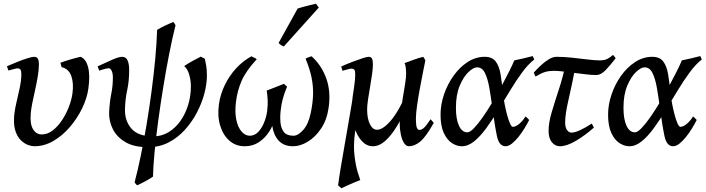

<svg xmlns="http://www.w3.org/2000/svg" viewBox="-20 -760 3763 1024"><path d="M451.2 -287.1Q444.3 -236.8 418.5 -183.1Q392.6 -129.4 353.3 -83.3Q314 -37.1 265.1 -8.5Q216.3 20 163.1 20Q148.9 20 129.9 13.2Q110.8 6.3 93 -10.3Q75.2 -26.9 64.2 -55.7Q53.2 -84.5 54.7 -127.9Q56.2 -163.1 65.9 -205.3Q75.7 -247.6 84.7 -289.1Q93.8 -330.6 93.8 -362.8Q93.8 -384.8 88.1 -390.1Q82.5 -395.5 73.7 -395.5Q68.4 -395.5 56.4 -392.3Q44.4 -389.2 34.7 -386.5Q24.9 -383.8 24.9 -383.8L17.1 -406.7Q44.9 -418.9 74.5 -430.7Q104 -442.4 127.7 -449.7Q151.4 -457 161.1 -457Q175.3 -457 181.4 -447.8Q187.5 -438.5 187.5 -416Q187.5 -388.2 181.6 -353.3Q175.8 -318.4 167.7 -282Q159.7 -245.6 152.8 -212.6Q146 -179.7 144 -155.8Q139.2 -98.6 156.2 -70.8Q173.3 -43 202.6 -43Q233.4 -43 261 -64.2Q288.6 -85.4 310.8 -119.1Q333 -152.8 347.4 -190.4Q361.8 -228 366.2 -260.3Q374 -315.4 360.4 -354.2Q346.7 -393.1 308.6 -401.9L302.2 -425.3Q323.2 -433.6 356.2 -443.1Q389.2 -452.6 409.2 -457Q437.5 -447.3 449.5 -403.1Q461.4 -358.9 451.2 -287.1Z M916 -624.5Q899.4 -559.1 882.6 -473.6Q865.7 -388.2 850.6 -294.7Q835.4 -201.2 823.2 -110.8Q811 -20.5 804 55.9Q796.9 132.3 795.9 182.1Q781.2 192.4 754.9 206.8Q728.5 221.2 712.4 228Q707 225.1 704.3 221.2Q701.7 217.3 697.8 212.4Q713.9 152.3 730.2 73.5Q746.6 -5.4 761.5 -94Q776.4 -182.6 788.3 -273.2Q800.3 -363.8 808.1 -447.8Q815.9 -531.7 817.9 -600.6Q836.9 -612.3 862.5 -624.5Q888.2 -636.7 904.3 -643.1Q907.2 -640.1 911.4 -633.8Q915.5 -627.4 916 -624.5ZM1083.5 -356.4Q1083.5 -313 1070.1 -261.7Q1056.6 -210.4 1030.3 -159.9Q1003.9 -109.4 965.8 -67.4Q927.7 -25.4 878.9 -0.2Q830.1 24.9 771.5 24.9Q694.3 25.4 647.7 -2.7Q601.1 -30.8 580.8 -73.5Q560.5 -116.2 562 -160.2Q564.5 -215.3 573.2 -258.1Q582 -300.8 582 -346.7Q582 -369.1 575.4 -382.6Q568.8 -396 559.6 -396Q553.2 -396 541 -392.8Q528.8 -389.6 518.8 -386.5Q508.8 -383.3 508.8 -383.3L501 -406.2Q542 -425.3 577.9 -441.2Q613.8 -457 630.9 -457Q651.9 -457 660.4 -438Q668.9 -418.9 668.9 -386.7Q668.9 -327.6 658.4 -279.5Q647.9 -231.4 646.5 -177.7Q645 -115.7 680.9 -74.2Q716.8 -32.7 797.4 -32.7Q841.8 -32.7 878.7 -54.9Q915.5 -77.1 942.4 -115.2Q969.2 -153.3 983.6 -200.9Q998 -248.5 998 -298.8Q998 -330.6 989.5 -360.8Q981 -391.1 962.4 -407.7Q979 -419.4 1005.9 -434.3Q1032.7 -449.2 1050.8 -458Q1056.6 -455.1 1061.5 -452.4Q1066.4 -449.7 1072.3 -446.8Q1076.2 -430.2 1079.8 -409.7Q1083.5 -389.2 1083.5 -356.4Z M1284.7 20Q1236.8 20 1202.9 -10.3Q1168.9 -40.5 1153.8 -91.6Q1138.7 -142.6 1147.9 -205.6Q1155.3 -257.8 1179 -306.6Q1202.6 -355.5 1239 -395.3Q1275.4 -435.1 1321.3 -460Q1324.2 -457 1335.2 -452.6Q1346.2 -448.2 1349.1 -443.8Q1292 -382.3 1269 -329.8Q1246.1 -277.3 1238.8 -219.2Q1231.4 -161.1 1240.5 -120.1Q1249.5 -79.1 1269 -57.6Q1288.6 -36.1 1312 -36.1Q1337.4 -36.1 1356.7 -55.9Q1376 -75.7 1388.2 -105.7Q1400.4 -135.7 1404.8 -166.5Q1409.2 -201.7 1407.2 -232.2Q1405.3 -262.7 1402.3 -276.9Q1423.3 -284.7 1450.9 -295.7Q1478.5 -306.6 1494.6 -313Q1499 -308.1 1505.1 -303Q1511.2 -297.9 1511.2 -297.9Q1511.2 -297.9 1504.4 -281.2Q1497.6 -264.6 1489.3 -236.3Q1481 -208 1477.1 -172.4Q1473.1 -140.1 1475.6 -108.9Q1478 -77.6 1493.4 -56.9Q1508.8 -36.1 1544.9 -36.1Q1569.8 -36.1 1597.4 -67.1Q1625 -98.1 1637.2 -157.2Q1648.4 -210.4 1649.7 -256.1Q1650.9 -301.8 1641.4 -347.7Q1631.8 -393.6 1609.9 -446.8Q1613.3 -450.7 1625 -454.3Q1636.7 -458 1641.6 -460Q1693.8 -413.1 1719.5 -343.5Q1745.1 -273.9 1732.9 -187Q1723.6 -121.1 1692.9 -75Q1662.1 -28.8 1621.6 -4.4Q1581.1 20 1543 20Q1493.7 20 1466.3 -10Q1439 -40 1432.1 -88.4Q1422.9 -65.9 1403.3 -40.8Q1383.8 -15.6 1354.2 2.2Q1324.7 20 1284.7 20ZM1680.2 -719.7 1493.7 -512.2Q1480.5 -516.1 1465.8 -530.8L1567.4 -714.4Q1577.6 -718.3 1596.2 -723.1Q1614.7 -728 1633.8 -732.7Q1652.8 -737.3 1665 -740.2Z M2293.5 -105Q2252 -30.3 2221.4 -5.1Q2190.9 20 2161.1 20Q2145.5 20 2134.5 2.4Q2123.5 -15.1 2117.7 -43Q2111.8 -70.8 2111.8 -101.6Q2111.8 -127 2116.9 -164.3Q2122.1 -201.7 2128.9 -241.5Q2135.7 -281.2 2140.9 -314.7Q2146 -348.1 2146 -366.2Q2146 -381.8 2144.3 -397.9Q2142.6 -414.1 2137.7 -423.3Q2154.8 -430.2 2185.8 -441.2Q2216.8 -452.1 2237.3 -457Q2245.1 -446.8 2248.5 -437Q2244.1 -415.5 2235.8 -374.3Q2227.5 -333 2218.8 -285.4Q2210 -237.8 2204.1 -195.3Q2198.2 -152.8 2198.2 -128.9Q2198.2 -89.4 2203.6 -78.1Q2209 -66.9 2216.3 -66.9Q2226.1 -66.9 2238.3 -75.9Q2250.5 -85 2276.4 -124ZM2157.2 -279.3 2153.3 -196.8Q2125.5 -133.8 2095.5 -84.7Q2065.4 -35.6 2033.7 -7.8Q2002 20 1968.3 20Q1936 20 1910.6 -6.8Q1885.3 -33.7 1870.6 -79.1Q1856 -124.5 1856 -180.2Q1856 -209 1860.6 -241.9Q1865.2 -274.9 1869.9 -306.2Q1874.5 -337.4 1874.5 -361.3Q1874.5 -383.8 1869.1 -388.9Q1863.8 -394 1855.5 -394Q1849.6 -394 1837.9 -391.1Q1826.2 -388.2 1816.4 -385.3Q1806.6 -382.3 1806.6 -382.3L1799.8 -405.3Q1827.6 -418 1858.4 -429.7Q1889.2 -441.4 1913.3 -449.2Q1937.5 -457 1945.8 -457Q1959 -457 1963.9 -447.8Q1968.8 -438.5 1968.8 -416Q1968.8 -394.5 1964.1 -362.3Q1959.5 -330.1 1953.4 -294.7Q1947.3 -259.3 1942.6 -227.8Q1938 -196.3 1938 -176.8Q1938 -127.4 1952.9 -97.7Q1967.8 -67.9 1990.7 -67.9Q2022 -67.9 2063.7 -116Q2105.5 -164.1 2157.2 -279.3ZM1898.9 -215.8Q1893.1 -186.5 1889.4 -163.3Q1885.7 -140.1 1882.3 -114.3Q1878.9 -88.4 1873 -50.8Q1864.3 16.1 1870.6 69.6Q1877 123 1887.5 157.2Q1897.9 191.4 1901.4 200.2Q1892.1 203.6 1870.8 212.6Q1849.6 221.7 1829.1 230.7Q1808.6 239.7 1800.8 244.1L1783.2 228.5Q1788.1 189 1797.1 135Q1806.2 81.1 1816.7 20.8Q1827.1 -39.6 1837.4 -98.4Q1847.7 -157.2 1856 -207.5Q1864.3 -257.8 1868.2 -291Q1868.2 -291 1875.7 -277.6Q1883.3 -264.2 1891.1 -246.3Q1898.9 -228.5 1898.9 -215.8Z M2829.1 -442.4Q2796.9 -417.5 2764.9 -374Q2732.9 -330.6 2701.2 -278.3Q2669.4 -226.1 2637.7 -173.6Q2606 -121.1 2574 -77.1Q2542 -33.2 2509.3 -6.6Q2476.6 20 2442.9 20Q2416.5 20 2390.4 3.2Q2364.3 -13.7 2346.9 -50.8Q2329.6 -87.9 2329.6 -148.9Q2329.6 -201.7 2347.9 -255.9Q2366.2 -310.1 2398.7 -355.7Q2431.2 -401.4 2473.9 -429.2Q2516.6 -457 2565.4 -457Q2605 -457 2623.8 -432.1Q2642.6 -407.2 2649.7 -363.8Q2656.7 -320.3 2662.6 -264.2Q2665 -238.3 2670.9 -207.3Q2676.8 -176.3 2684.3 -147.9Q2691.9 -119.6 2700 -101.6Q2708 -83.5 2715.3 -83.5Q2730.5 -83.5 2750.2 -100.3Q2770 -117.2 2782.2 -138.7Q2788.6 -134.8 2793.5 -129.4Q2798.3 -124 2802.2 -120.1Q2792.5 -100.6 2777.8 -76.4Q2763.2 -52.2 2745.6 -30.3Q2728 -8.3 2710.2 5.9Q2692.4 20 2676.3 20Q2642.1 20 2630.6 -33Q2619.1 -85.9 2605 -191.9Q2598.1 -243.7 2589.8 -291.5Q2581.5 -339.4 2566.7 -370.1Q2551.8 -400.9 2524.4 -400.9Q2505.4 -400.9 2478.8 -376Q2452.1 -351.1 2431.9 -303Q2411.6 -254.9 2411.6 -185.1Q2411.6 -124 2428 -89.1Q2444.3 -54.2 2472.7 -54.2Q2486.3 -54.2 2507.6 -76.2Q2528.8 -98.1 2554 -134Q2579.1 -169.9 2605 -213.1Q2630.9 -256.3 2654.3 -299.8Q2677.7 -343.3 2695.8 -379.6Q2713.9 -416 2723.1 -438Q2744.1 -442.4 2771.2 -448.5Q2798.3 -454.6 2821.3 -460.9Q2824.2 -456.1 2825.9 -450.9Q2827.6 -445.8 2829.1 -442.4Z M3263.7 -449.7Q3237.3 -415 3211.4 -387.5Q3185.5 -359.9 3159.2 -359.9Q3137.7 -359.9 3107.2 -363.3Q3076.7 -366.7 3043.7 -371.1Q3010.7 -375.5 2981.7 -378.9Q2952.6 -382.3 2934.6 -382.3Q2908.2 -382.3 2887.5 -376.2Q2866.7 -370.1 2835.9 -351.6L2826.7 -373Q2843.8 -391.6 2864.5 -411.1Q2885.3 -430.7 2907 -443.8Q2928.7 -457 2948.2 -457Q2986.8 -457 3030.3 -452.4Q3073.7 -447.8 3113 -442.9Q3152.3 -438 3177.7 -438Q3205.6 -438 3221.4 -447Q3237.3 -456.1 3249.5 -467.3ZM3147.5 -79.6Q3099.6 -37.1 3050.8 -8.5Q3002 20 2966.3 20Q2940.9 20 2923.3 -1.5Q2905.8 -22.9 2905.8 -62Q2905.8 -105.5 2922.4 -161.4Q2939 -217.3 2960.4 -282.5Q2981.9 -347.7 2996.6 -418L3051.3 -415Q3030.8 -309.1 3012.5 -230Q2994.1 -150.9 2994.1 -107.9Q2994.1 -79.6 3004.4 -66.2Q3014.6 -52.7 3027.8 -52.7Q3045.4 -52.7 3073.7 -65.7Q3102.1 -78.6 3136.2 -101.1Z M3722.7 -442.4Q3690.4 -417.5 3658.4 -374Q3626.5 -330.6 3594.7 -278.3Q3563 -226.1 3531.2 -173.6Q3499.5 -121.1 3467.5 -77.1Q3435.5 -33.2 3402.8 -6.6Q3370.1 20 3336.4 20Q3310.1 20 3283.9 3.2Q3257.8 -13.7 3240.5 -50.8Q3223.1 -87.9 3223.1 -148.9Q3223.1 -201.7 3241.5 -255.9Q3259.8 -310.1 3292.2 -355.7Q3324.7 -401.4 3367.4 -429.2Q3410.2 -457 3459 -457Q3498.5 -457 3517.3 -432.1Q3536.1 -407.2 3543.2 -363.8Q3550.3 -320.3 3556.2 -264.2Q3558.6 -238.3 3564.5 -207.3Q3570.3 -176.3 3577.9 -147.9Q3585.4 -119.6 3593.5 -101.6Q3601.6 -83.5 3608.9 -83.5Q3624 -83.5 3643.8 -100.3Q3663.6 -117.2 3675.8 -138.7Q3682.1 -134.8 3687 -129.4Q3691.9 -124 3695.8 -120.1Q3686 -100.6 3671.4 -76.4Q3656.7 -52.2 3639.2 -30.3Q3621.6 -8.3 3603.8 5.9Q3585.9 20 3569.8 20Q3535.6 20 3524.2 -33Q3512.7 -85.9 3498.5 -191.9Q3491.7 -243.7 3483.4 -291.5Q3475.1 -339.4 3460.2 -370.1Q3445.3 -400.9 3418 -400.9Q3398.9 -400.9 3372.3 -376Q3345.7 -351.1 3325.4 -303Q3305.2 -254.9 3305.2 -185.1Q3305.2 -124 3321.5 -89.1Q3337.9 -54.2 3366.2 -54.2Q3379.9 -54.2 3401.1 -76.2Q3422.4 -98.1 3447.5 -134Q3472.7 -169.9 3498.5 -213.1Q3524.4 -256.3 3547.9 -299.8Q3571.3 -343.3 3589.4 -379.6Q3607.4 -416 3616.7 -438Q3637.7 -442.4 3664.8 -448.5Q3691.9 -454.6 3714.8 -460.9Q3717.8 -456.1 3719.5 -450.9Q3721.2 -445.8 3722.7 -442.4Z"/></svg>

Font: Gentium Book Plus
Style: Italic
Weight: 400
Italic angle: -8°
Designer: Victor Gaultney, Annie Olsen, Iska Routamaa, Becca Hirsbrunner
Foundry: SIL International
Version: Version 6.101